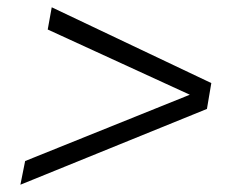

<svg xmlns="http://www.w3.org/2000/svg" viewBox="-20 -513 655 527"><path d="M36 -6 548 -214 560 -285 122 -493 111 -432 501 -253 49 -71Z"/></svg>

Font: Archivo ExtraLight
Style: Italic
Weight: 200
Italic angle: -10°
Designer: Hector Gatti
Foundry: Omnibus-Type
Version: Version 2.001